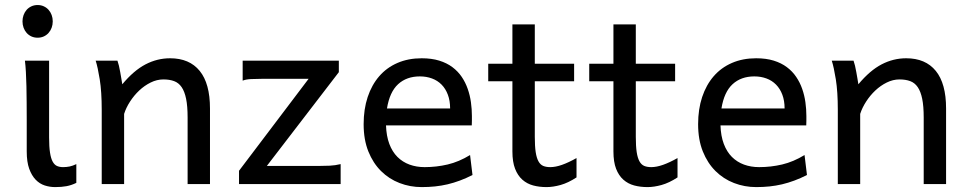

<svg xmlns="http://www.w3.org/2000/svg" viewBox="-20 -743 3905 775"><path d="M70.8 -656.7Q70.8 -670.4 75.2 -682.4Q79.6 -694.3 87.6 -703.4Q95.7 -712.4 106.9 -717.5Q118.2 -722.7 131.8 -722.7Q145.5 -722.7 156.7 -717.5Q168 -712.4 176 -703.4Q184.1 -694.3 188.5 -682.4Q192.9 -670.4 192.9 -656.7Q192.9 -643.1 188.5 -631.1Q184.1 -619.1 176 -610.1Q168 -601.1 156.7 -595.9Q145.5 -590.8 131.8 -590.8Q118.2 -590.8 106.9 -595.9Q95.7 -601.1 87.6 -610.1Q79.6 -619.1 75.2 -631.1Q70.8 -643.1 70.8 -656.7ZM234.4 -68.4Q248.5 -68.4 261.2 -71Q273.9 -73.7 288.1 -80.6V-4.9Q268.1 4.9 248.3 8.5Q228.5 12.2 202.6 12.2Q181.2 12.2 160.6 5.6Q140.1 -1 124 -17.6Q107.9 -34.2 97.9 -61.8Q87.9 -89.4 87.9 -131.8V-258.8Q87.9 -294.4 87.6 -329.1Q87.4 -363.8 86.7 -394.8Q85.9 -425.8 84.5 -452.4Q83 -479 80.6 -498H178.2V-188Q178.2 -150.4 181.9 -127Q185.5 -103.5 192.6 -90.6Q199.7 -77.6 210.2 -73Q220.7 -68.4 234.4 -68.4Z M666.5 -507.8Q744.6 -507.8 786.1 -456.8Q827.6 -405.8 827.6 -305.2V0H737.3V-268.6Q737.3 -314.5 731.2 -344.2Q725.1 -374 713.1 -391.4Q701.2 -408.7 682.9 -415.5Q664.6 -422.4 639.6 -422.4Q613.3 -422.4 588.1 -409.9Q563 -397.5 542 -377.7Q521 -357.9 504.9 -333Q488.8 -308.1 481 -283.2V0H390.6V-300.3Q390.6 -372.6 382.6 -422.6Q374.5 -472.7 366.2 -498H454.1Q457 -490.2 460 -477.8Q462.9 -465.3 465.3 -451.7Q467.8 -438 470 -424.8Q472.2 -411.6 473.6 -402.8Q520 -458.5 567.4 -483.2Q614.7 -507.8 666.5 -507.8Z M1347.7 -498V-451.7L1057.1 -73.2H1267.1Q1288.6 -73.2 1310.8 -74.2Q1333 -75.2 1355 -80.6V0H944.8V-53.7L1225.6 -424.8H1035.2Q1013.2 -424.8 993.2 -423.8Q973.1 -422.9 959.5 -417.5V-498Z M1682.1 -507.8Q1722.2 -507.8 1752.9 -498.3Q1783.7 -488.8 1806.2 -471.9Q1828.6 -455.1 1843.8 -432.6Q1858.9 -410.2 1867.9 -384.3Q1877 -358.4 1880.9 -330.3Q1884.8 -302.2 1884.8 -274.9Q1884.8 -268.1 1884.8 -255.9Q1884.8 -243.7 1884.3 -236.8H1538.1Q1539.6 -193.8 1551.5 -162.1Q1563.5 -130.4 1584.2 -109.6Q1605 -88.9 1633.1 -78.6Q1661.1 -68.4 1694.3 -68.4Q1741.7 -68.4 1787.1 -79.1Q1832.5 -89.8 1877.4 -117.2L1887.2 -36.6Q1861.3 -23.4 1836.4 -14.2Q1811.5 -4.9 1786.6 1Q1761.7 6.8 1736.1 9.5Q1710.4 12.2 1682.1 12.2Q1635.3 12.2 1592.8 -4.2Q1550.3 -20.5 1518.1 -52.5Q1485.8 -84.5 1466.8 -131.8Q1447.8 -179.2 1447.8 -241.7Q1447.8 -302.2 1464.1 -351.3Q1480.5 -400.4 1510.7 -435.3Q1541 -470.2 1584.5 -489Q1627.9 -507.8 1682.1 -507.8ZM1674.8 -434.6Q1621.1 -434.6 1586.9 -403.1Q1552.7 -371.6 1542 -305.2H1796.9Q1796.9 -336.4 1787.8 -360.6Q1778.8 -384.8 1762.5 -401.4Q1746.1 -418 1723.6 -426.3Q1701.2 -434.6 1674.8 -434.6Z M1950.7 -485.8H2048.3V-644.5H2138.7V-485.8H2297.4V-415H2138.7V-190.4Q2138.7 -152.8 2142.3 -128.9Q2146 -105 2153.6 -91.6Q2161.1 -78.1 2172.9 -73.2Q2184.6 -68.4 2201.2 -68.4Q2222.2 -68.4 2248.5 -77.6Q2274.9 -86.9 2307.1 -105V-26.9Q2273.4 -4.9 2242.7 3.7Q2211.9 12.2 2186 12.2Q2157.2 12.2 2132.3 5.6Q2107.4 -1 2088.6 -17.6Q2069.8 -34.2 2059.1 -61.8Q2048.3 -89.4 2048.3 -131.8V-415H1950.7Z M2358.4 -485.8H2456.1V-644.5H2546.4V-485.8H2705.1V-415H2546.4V-190.4Q2546.4 -152.8 2550 -128.9Q2553.7 -105 2561.3 -91.6Q2568.8 -78.1 2580.6 -73.2Q2592.3 -68.4 2608.9 -68.4Q2629.9 -68.4 2656.2 -77.6Q2682.6 -86.9 2714.8 -105V-26.9Q2681.2 -4.9 2650.4 3.7Q2619.6 12.2 2593.8 12.2Q2564.9 12.2 2540 5.6Q2515.1 -1 2496.3 -17.6Q2477.5 -34.2 2466.8 -61.8Q2456.1 -89.4 2456.1 -131.8V-415H2358.4Z M3032.2 -507.8Q3072.3 -507.8 3103 -498.3Q3133.8 -488.8 3156.2 -471.9Q3178.7 -455.1 3193.8 -432.6Q3209 -410.2 3218 -384.3Q3227.1 -358.4 3231 -330.3Q3234.9 -302.2 3234.9 -274.9Q3234.9 -268.1 3234.9 -255.9Q3234.9 -243.7 3234.4 -236.8H2888.2Q2889.6 -193.8 2901.6 -162.1Q2913.6 -130.4 2934.3 -109.6Q2955.1 -88.9 2983.2 -78.6Q3011.2 -68.4 3044.4 -68.4Q3091.8 -68.4 3137.2 -79.1Q3182.6 -89.8 3227.5 -117.2L3237.3 -36.6Q3211.4 -23.4 3186.5 -14.2Q3161.6 -4.9 3136.7 1Q3111.8 6.8 3086.2 9.5Q3060.5 12.2 3032.2 12.2Q2985.4 12.2 2942.9 -4.2Q2900.4 -20.5 2868.2 -52.5Q2835.9 -84.5 2816.9 -131.8Q2797.9 -179.2 2797.9 -241.7Q2797.9 -302.2 2814.2 -351.3Q2830.6 -400.4 2860.8 -435.3Q2891.1 -470.2 2934.6 -489Q2978 -507.8 3032.2 -507.8ZM3024.9 -434.6Q2971.2 -434.6 2937 -403.1Q2902.8 -371.6 2892.1 -305.2H3147Q3147 -336.4 3137.9 -360.6Q3128.9 -384.8 3112.5 -401.4Q3096.2 -418 3073.7 -426.3Q3051.3 -434.6 3024.9 -434.6Z M3637.7 -507.8Q3715.8 -507.8 3757.3 -456.8Q3798.8 -405.8 3798.8 -305.2V0H3708.5V-268.6Q3708.5 -314.5 3702.4 -344.2Q3696.3 -374 3684.3 -391.4Q3672.4 -408.7 3654.1 -415.5Q3635.7 -422.4 3610.8 -422.4Q3584.5 -422.4 3559.3 -409.9Q3534.2 -397.5 3513.2 -377.7Q3492.2 -357.9 3476.1 -333Q3460 -308.1 3452.1 -283.2V0H3361.8V-300.3Q3361.8 -372.6 3353.8 -422.6Q3345.7 -472.7 3337.4 -498H3425.3Q3428.2 -490.2 3431.2 -477.8Q3434.1 -465.3 3436.5 -451.7Q3439 -438 3441.2 -424.8Q3443.4 -411.6 3444.8 -402.8Q3491.2 -458.5 3538.6 -483.2Q3585.9 -507.8 3637.7 -507.8Z"/></svg>

Font: Andika DR AuSIL
Style: Regular
Weight: 400
Designer: Annie Olsen & Victor Gaultney
Foundry: SIL International
Version: Version 0.003